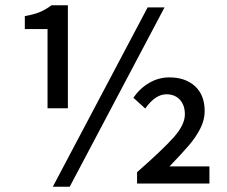

<svg xmlns="http://www.w3.org/2000/svg" viewBox="-20 -695 859 727"><path d="M160 -585H74V-634Q108 -640 130 -649Q152 -658 175 -675H237V-285H160ZM539 -667H603L244 12H180ZM499 -43Q598 -130 639 -176.5Q680 -223 680 -262Q680 -297 661 -317.5Q642 -338 610 -338Q568 -338 530 -284L485 -325Q510 -361 545.5 -381.5Q581 -402 621 -402Q682 -402 718.5 -368.5Q755 -335 755 -274Q755 -241 738.5 -208.5Q722 -176 696 -145.5Q670 -115 622 -65H773V0H499Z"/></svg>

Font: Assistant SemiBold
Style: Regular
Weight: 600
Designer: Hebrew By Ben Nathan, Latin by Paul Hunt
Version: Version 2.001; ttfautohint (v1.6)